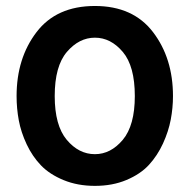

<svg xmlns="http://www.w3.org/2000/svg" viewBox="-20 -601 630 639"><path d="M162.1 -281.2Q162.1 -183.6 202.1 -135.7Q242.2 -87.9 295.9 -87.9Q348.6 -87.9 388.7 -135.7Q428.7 -183.6 428.7 -281.2Q428.7 -380.9 388.7 -428.2Q348.6 -475.6 295.9 -475.6Q243.2 -475.6 202.6 -428.2Q162.1 -380.9 162.1 -281.2ZM35.2 -281.2Q35.2 -407.2 101.6 -494.1Q168 -581.1 295.9 -581.1Q422.9 -581.1 489.3 -494.1Q555.7 -407.2 555.7 -281.2Q555.7 -242.2 548.3 -203.1Q541 -164.1 522.5 -123.5Q503.9 -83 475.6 -52.2Q447.3 -21.5 400.9 -2Q354.5 17.6 295.9 17.6Q238.3 17.6 191.9 -1.5Q145.5 -20.5 116.7 -50.3Q87.9 -80.1 68.8 -120.6Q49.8 -161.1 42.5 -200.7Q35.2 -240.2 35.2 -281.2Z"/></svg>

Font: Gothic A1
Style: Bold
Weight: 700
Version: Version 2.50